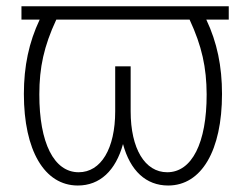

<svg xmlns="http://www.w3.org/2000/svg" viewBox="-20 -565 765 595"><path d="M688.9 -545.5H46.5V-504.3H103C69.6 -433.9 54 -359.7 54 -273.8C54 -99.1 117.5 9.9 221.2 9.9C289.4 9.9 338.4 -35.9 361.2 -118.6C383.5 -35.9 432.5 9.9 501.1 9.9C604.8 9.9 668 -99.1 668 -273.8C668 -359.7 652.7 -433.9 619.3 -504.3H688.9ZM154.5 -504.3H567.5C605.8 -421.9 620 -355.8 620.4 -272.7C620.7 -121.8 574.6 -31.2 498.2 -31.2C429 -31.2 384.9 -104.4 384.9 -220.2V-359.4H337V-220.2C337 -104.4 293 -31.2 223.7 -31.2C147.4 -31.2 101.6 -121.8 101.9 -272.7C101.9 -355.8 116.1 -421.9 154.5 -504.3Z"/></svg>

Font: Karasuma Gothic
Style: Thin
Weight: 200
Designer: Rasmus Andersson / Ryoko Ishizuka
Foundry: rsms
Version: Version 1.00